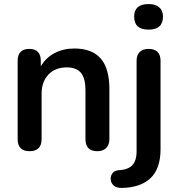

<svg xmlns="http://www.w3.org/2000/svg" viewBox="-20 -737 878 946"><path d="M580 189Q553 189 540 177Q527 165 525.5 148Q524 131 533.5 117.5Q543 104 562 102Q609 100 631 78Q653 56 653 8V-437Q653 -466 668.5 -481Q684 -496 712 -496Q771 -496 771 -437V-2Q771 93 722.5 140Q674 187 580 189ZM712 -591Q641 -591 641 -655Q641 -717 712 -717Q746 -717 764.5 -701Q783 -685 783 -655Q783 -591 712 -591ZM125 8Q67 8 67 -52V-437Q67 -496 124 -496Q181 -496 181 -437V-410Q206 -453 249 -475.5Q292 -498 346 -498Q433 -498 476 -449Q519 -400 519 -298V-52Q519 -24 503.5 -8Q488 8 460 8Q401 8 401 -52V-293Q401 -352 378.5 -378.5Q356 -405 309 -405Q252 -405 218.5 -369.5Q185 -334 185 -275V-52Q185 8 125 8Z"/></svg>

Font: Chiron GoRound TC M
Style: Regular
Weight: 500
Designer: Ryoko NISHIZUKA 西塚涼子 (kana, bopomofo & ideographs); Paul D. Hunt (Latin, Greek & Cyrillic); Sandoll Communications 산돌커뮤니
Foundry: Adobe
Version: Version 1.000;hotconv 1.1.1;makeotfexe 2.6.0